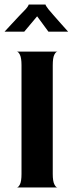

<svg xmlns="http://www.w3.org/2000/svg" viewBox="-21 -828 328 848"><path d="M53 0Q60 0 67 -13.5Q74 -27 74 -60V-540Q74 -572 67 -586Q60 -600 53 -600H233Q226 -600 219 -586.5Q212 -573 212 -539V-60Q212 -28 219 -14Q226 0 233 0ZM-1 -688Q13 -703 30 -721.5Q47 -740 64 -758Q81 -776 92 -787Q100 -796 103 -801.5Q106 -807 106 -808H180Q180 -804 193 -787Q199 -780 214 -762.5Q229 -745 247 -725Q265 -705 280 -688H193L143 -756L86 -688Z"/></svg>

Font: Red Rose SemiBold
Style: Regular
Weight: 600
Designer: Jaikishan Patel
Version: Version 2.000